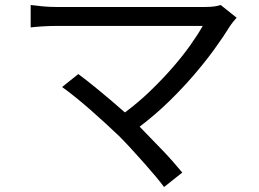

<svg xmlns="http://www.w3.org/2000/svg" viewBox="-20 -705 1040 770"><path d="M929 -634Q913 -616 904 -603Q877 -559 840 -508Q803 -457 757 -403.5Q711 -350 656.5 -297Q602 -244 540 -197Q562 -174 586 -149.5Q610 -125 633 -101Q656 -77 676 -54Q696 -31 711 -13L638 45Q624 26 603 1Q582 -24 557.5 -51.5Q533 -79 507.5 -107Q482 -135 458 -159Q435 -181 404 -209.5Q373 -238 341 -266Q309 -294 279 -318Q249 -342 229 -356L294 -408Q308 -398 329.5 -381Q351 -364 376 -343.5Q401 -323 428 -300Q455 -277 481 -254Q536 -295 584.5 -342Q633 -389 673 -435Q713 -481 743.5 -524Q774 -567 793 -601H205Q176 -601 147 -599Q118 -597 103 -595V-685Q124 -682 151.5 -679.5Q179 -677 205 -677H801Q843 -677 865 -685Z"/></svg>

Font: SpoqaHanSans-Regular
Style: Regular
Weight: 400
Designer: [Spoqa Han Sans] Dong-huui Kim \uAE40 \uB3D9 \uD718  Younghwa Kang \uAC15 \uC601 \uD654  [Noto Sans] Ryoko NISHIZUKA \u8
Foundry: Spoqa (http://www.spoqa-han-sans.com)
Version: Version 2.000